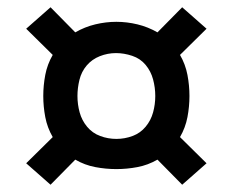

<svg xmlns="http://www.w3.org/2000/svg" viewBox="-20 -604 640 528"><path d="M481 -96 413 -165Q387 -150 358 -144.5Q329 -139 300 -139Q271 -139 242 -144.5Q213 -150 187 -165L119 -96L52 -155L125 -227Q110 -253 104.5 -282Q99 -311 99 -340Q99 -369 104.5 -398Q110 -427 125 -453L52 -525L119 -584L187 -515Q213 -530 242 -537Q271 -544 300 -544Q329 -544 358 -537Q387 -530 413 -515L481 -584L548 -525L475 -453Q490 -427 495.5 -398Q501 -369 501 -340Q501 -311 495.5 -282Q490 -253 475 -227L548 -155ZM300 -222Q323 -222 344.5 -230Q366 -238 380.5 -255.5Q395 -273 401 -295Q407 -317 407 -340Q407 -363 401 -385.5Q395 -408 380.5 -425.5Q366 -443 343.5 -450.5Q321 -458 299 -458Q276 -458 254.5 -449.5Q233 -441 218.5 -424Q204 -407 198.5 -384.5Q193 -362 193 -340Q193 -317 199 -295Q205 -273 219.5 -255.5Q234 -238 255.5 -230Q277 -222 300 -222Z"/></svg>

Font: Zed Mono Medium Extended
Style: Regular
Weight: 500
Width: 7
Monospace: yes
Designer: Belleve Invis
Foundry: Belleve Invis
Version: Version 1.0.0; ttfautohint (v1.8.4)